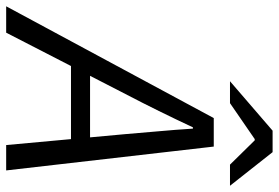

<svg xmlns="http://www.w3.org/2000/svg" viewBox="-208 -724 882 607"><g transform="rotate(90 232.5 -421.0)"><path d="M-50.6 0 302.8 -656.3H392.9L468.3 0H388.1L353.5 -377Q349.4 -429.3 344.5 -482Q339.7 -534.7 336.1 -590.4H332.1Q305.8 -534.3 280.4 -482.7Q255 -431.1 226.7 -377L32.8 0ZM106.5 -204.9 121.8 -265.2H409.8L395.8 -204.9ZM186.3 -707.6 342.6 -842.3H410.5L516.8 -707.6H450L373.2 -785.8H369.2L255.6 -707.6Z"/></g></svg>

Font: Source Sans 3
Style: Italic
Weight: 200
Italic angle: -11°
Designer: Paul D. Hunt
Foundry: Adobe
Version: Version 3.046;hotconv 1.0.118;makeotfexe 2.5.65603